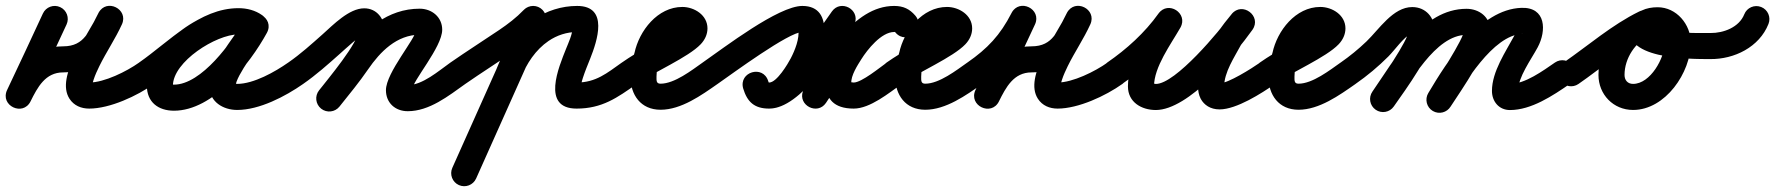

<svg xmlns="http://www.w3.org/2000/svg" viewBox="-22 -330 6130 663"><path d="M126.1 -283.3C126.1 -283.3 126.1 -283.3 126.1 -283.3C85.5 -195 44 -107.1 2.5 -19.2C-10.2 7.7 3.5 30.8 23.6 40.5C43.7 50.2 70.3 46.6 83.5 20C107.5 -28.3 134.3 -80 196 -80C313 -80 348.2 -150.7 397.7 -243.3C411.4 -268.9 397.2 -292.1 376.6 -302.2C356 -312.4 329 -309.5 317 -283.1C282.1 -206.1 168.4 -66.2 217.9 10.9C233.2 34.7 258.5 45 286 45C357.8 45 451.9 1.1 510.1 -40.4C530.4 -54.8 535.1 -82.9 520.6 -103.1C506.2 -123.4 478.1 -128.1 457.9 -113.6C457.9 -113.6 457.9 -113.6 457.9 -113.6C415.6 -83.5 338.3 -45 286 -45C282.9 -45 293.5 -39.1 296.2 -32.7C297.2 -30.2 297 -38.4 297.1 -39C298.1 -44.6 299.6 -49.9 301.4 -55.3C306.6 -71.2 313.7 -86.5 321 -101.5C345.1 -150.5 376.4 -196.2 399 -245.9C411 -272.3 397.6 -295.1 377.9 -304.8C358.2 -314.6 332 -311.3 318.3 -285.7C286 -225.2 271.4 -170 196 -170C95.7 -170 43.1 -101.3 2.9 -20C-10.3 6.7 3.6 29.9 24 39.8C44.4 49.6 71.2 46.1 83.9 19.2C125.5 -68.9 167.1 -157.1 207.9 -245.7C218.3 -268.2 208.4 -295 185.8 -305.4C163.3 -315.8 136.5 -305.9 126.1 -283.3Z M447 -51.3C461.2 -30.9 489.3 -25.9 509.7 -40C594.6 -99.1 694.7 -211.8 801.6 -211.8C811.5 -211.8 822.6 -210.3 830.8 -204.4C854.1 -187.8 878.6 -199.5 891.2 -219C903.7 -238.4 904.3 -265.6 879.6 -279.9C853.5 -295.1 830.9 -301.1 800.3 -301.1C673.4 -301.1 485.1 -169.2 485.1 -34.2C485.1 22.9 524.8 52.3 578.7 52.3C714.2 52.3 840.5 -108.7 899.5 -216.4C913.9 -242.7 901.3 -266.7 881.6 -277.5C861.9 -288.3 835 -285.9 820.5 -259.6C783.4 -191.8 701.3 -109.2 701.3 -31.6C701.3 21.7 748.8 49.7 797 49.7C873.9 49.7 963.1 3 1024.8 -40.1C1045.2 -54.4 1050.1 -82.5 1035.9 -102.8C1021.6 -123.2 993.5 -128.1 973.2 -113.9C927.7 -82 854.1 -40.3 797 -40.3C788.8 -40.3 784.3 -45.5 788.7 -39.1C790.2 -36.9 791.3 -29 791.3 -31.6C791.3 -68.7 876.1 -173.7 899.5 -216.4C913.9 -242.7 901.3 -266.6 881.6 -277.4C861.9 -288.3 834.9 -285.9 820.5 -259.6C780 -185.6 673.9 -37.7 578.7 -37.7C576.1 -37.7 573.5 -37.8 571 -38.1C565.3 -38.7 575.1 -26.7 575.1 -34.2C575.1 -117.3 724.8 -211.1 800.3 -211.1C815.7 -211.1 822.3 -209.1 834.4 -202.1C859.2 -187.7 883 -198.3 894.8 -216.6C906.6 -235 906.4 -261 883.2 -277.6C859.5 -294.5 830.5 -301.8 801.6 -301.8C666.4 -301.8 562.2 -186.1 458.3 -114C437.9 -99.8 432.9 -71.7 447 -51.3Z M962 -51.4C976.2 -30.9 1004.2 -25.9 1024.6 -40C1069.8 -71.3 1110.9 -108 1151.9 -144.5C1166.7 -157.6 1224.5 -211.3 1235.7 -211.3C1238.3 -211.3 1230.5 -212 1228.1 -213C1223.3 -215 1218.9 -218.8 1216.6 -223.6C1216.3 -224.3 1216.1 -226.2 1216.1 -224.4C1216.1 -182.9 1110.3 -57.2 1079.5 -17.6C1064.2 2 1067.8 30.3 1087.4 45.5C1107 60.8 1135.3 57.2 1150.5 37.6C1150.5 37.6 1150.5 37.6 1150.5 37.6C1198.5 -24.1 1306.1 -147.4 1306.1 -224.4C1306.1 -265.3 1279.2 -301.3 1235.7 -301.3C1183.4 -301.3 1128.6 -244.3 1092.1 -211.7C1053.8 -177.7 1015.6 -143.2 973.4 -114C952.9 -99.8 947.9 -71.8 962 -51.4ZM1150.2 38.1C1150.2 38.1 1150.2 38.1 1150.2 38.1C1183.9 -4.2 1218.6 -46 1249.1 -90.6C1290.8 -151.5 1348.4 -210 1427.2 -210C1427.3 -210 1427.3 -210 1426.7 -210.2C1421.8 -212.1 1418 -216.8 1416.2 -221.5C1415.5 -223.4 1415 -229.5 1415 -227.5C1415 -197.6 1310.7 -79.8 1310.7 -18.6C1310.7 25.3 1342.9 54 1386 54C1460.8 54 1526.7 1.1 1585 -40.3C1605.3 -54.7 1610.1 -82.8 1595.7 -103C1581.3 -123.3 1553.2 -128.1 1533 -113.7C1492.4 -85 1436.9 -36 1386 -36C1383.9 -36 1385.2 -36 1386.5 -35.6C1393.2 -33.2 1399.3 -26.5 1400.6 -19.3C1400.7 -18.5 1400.7 -18.4 1400.7 -18.6C1400.7 -49.8 1505 -166.5 1505 -227.5C1505 -271.2 1469 -300 1427.2 -300C1316.9 -300 1234.2 -228.1 1174.9 -141.4C1145.6 -98.6 1112.1 -58.6 1079.8 -18.1C1064.3 1.4 1067.5 29.7 1086.9 45.2C1106.4 60.7 1134.7 57.5 1150.2 38.1Z M1584.7 -40.1C1584.7 -40.1 1584.7 -40.1 1584.7 -40.1C1639.9 -78.4 1696.6 -114.3 1752.2 -152C1788 -176.1 1821.6 -202.1 1851.5 -233.4C1868.7 -251.3 1868.1 -279.8 1850.1 -297C1832.2 -314.2 1803.7 -313.5 1786.5 -295.6C1761 -269 1732.2 -247.1 1701.8 -226.5C1645.8 -188.7 1588.8 -152.5 1533.3 -113.9C1512.9 -99.7 1507.9 -71.7 1522.1 -51.3C1536.3 -30.9 1564.3 -25.9 1584.7 -40.1ZM1777.9 -282.8C1777.9 -282.8 1777.9 -282.8 1777.9 -282.8C1698.6 -105.3 1619.3 72.1 1539.9 249.6C1529.8 272.3 1539.9 298.9 1562.6 309.1C1585.3 319.2 1611.9 309.1 1622.1 286.4C1622.1 286.4 1622.1 286.4 1622.1 286.4C1701.4 108.9 1780.7 -68.6 1860.1 -246.1C1870.2 -268.8 1860.1 -295.4 1837.4 -305.6C1814.7 -315.7 1788.1 -305.5 1777.9 -282.8ZM1777 -60.8C1777 -60.8 1777 -60.8 1777 -60.8C1796.1 -110.5 1827.6 -158.1 1872.1 -188.5C1901.5 -208.5 1935.4 -219.5 1971 -219.5C1974.4 -219.5 1964.6 -222.2 1962.1 -224.5C1959.3 -227 1955.4 -235.4 1955.3 -234.6C1954.5 -210.7 1941.2 -183 1932.5 -161.1C1907.9 -99.2 1846.1 45 1969 45C2057.2 45 2109.4 7.4 2176.9 -40.2C2197.2 -54.6 2202.1 -82.6 2187.8 -102.9C2173.4 -123.2 2145.4 -128.1 2125.1 -113.8C2073.9 -77.7 2036.1 -45 1969 -45C1966.6 -45 1972.1 -43.9 1973.8 -42.8C1979 -39.4 1982.1 -35.3 1983.9 -29.4C1985 -25.9 1984.5 -36.9 1985.2 -40.5C1986.6 -47.5 1988.6 -54.4 1990.8 -61.2C1998.1 -83.8 2007.3 -105.8 2016.1 -127.8C2039.7 -187.3 2081.6 -309.5 1971 -309.5C1917.4 -309.5 1865.7 -293 1821.4 -262.9C1761.7 -222.1 1718.8 -160 1693 -93.2C1684.1 -70 1695.6 -44 1718.8 -35C1742 -26.1 1768 -37.6 1777 -60.8Z M2114.1 -51.3C2128.3 -30.9 2156.4 -25.9 2176.7 -40.1C2235.2 -80.9 2354.7 -132 2397.6 -177.2C2411.9 -192.3 2421 -211 2421 -232C2421 -277.8 2375.8 -306 2334 -306C2248.9 -306 2185.2 -223.8 2169 -147.3C2169 -147.3 2169.2 -148.3 2169.5 -149.2C2169.7 -150.2 2170 -151.2 2170 -151.1C2161.3 -122.7 2155 -96.2 2155 -66C2155 -2.3 2190.6 49 2259 49C2330.3 49 2400 -1.1 2455.8 -40.1C2476.2 -54.4 2481.1 -82.5 2466.9 -102.8C2452.6 -123.2 2424.5 -128.1 2404.2 -113.9C2404.2 -113.9 2404.2 -113.9 2404.2 -113.9C2367.2 -87.9 2307.4 -41 2259 -41C2243.6 -41 2245 -52.2 2245 -66C2245 -87.1 2250 -105.1 2256 -124.9C2256 -124.9 2256.3 -125.8 2256.5 -126.8C2256.8 -127.7 2257 -128.6 2257 -128.7C2264 -161.6 2293.9 -216 2334 -216C2342.4 -216 2334.4 -215 2331.8 -225.7C2330.8 -229.5 2331 -232.5 2331 -232C2331 -232.7 2331.1 -233.4 2331.1 -234.1C2331.3 -235.5 2331.6 -236.7 2332.2 -238.1C2333.3 -241.1 2315 -226.5 2310.8 -223.9C2248.7 -186.8 2185 -155.6 2125.3 -113.9C2104.9 -99.7 2099.9 -71.6 2114.1 -51.3Z M2455.7 -40C2455.7 -40 2455.7 -40 2455.7 -40C2508.9 -77 2701.9 -219.5 2748.5 -219.5C2749 -219.5 2744.3 -220.4 2743.2 -220.9C2739.4 -222.7 2737 -225 2734.8 -228.4C2734.8 -228.6 2734.7 -228.7 2734.7 -228.8C2739.5 -197.1 2723 -156.4 2708.7 -128.8C2698.6 -109.5 2660.4 -45 2634 -45C2623.9 -45 2627.2 -46.7 2631 -43.3C2637.4 -37.8 2632.4 -44.1 2630.9 -49.3C2622.8 -77.8 2596.9 -85.7 2575.2 -79.4C2553.4 -73 2535.9 -52.4 2544.5 -23.9C2558.4 21.9 2582.9 45 2634 45C2744 45 2861.6 -151.8 2924 -238.1C2939.1 -259 2923.7 -281.5 2902.4 -292.7C2881 -303.9 2853.8 -303.9 2845.1 -279.6C2813.6 -191.5 2782.1 -103.3 2750.6 -15.1C2741.8 9.5 2754.3 30.4 2772.7 39.8C2791.1 49.2 2815.4 47 2830.1 25.4C2879.8 -47.2 2975.8 -219.3 3065.6 -219.5C3078.7 -219.5 3060.7 -228.6 3070.3 -217.5C3089.9 -194.9 3116.7 -198.3 3133.7 -213C3150.7 -227.7 3157.9 -253.7 3138.4 -276.4C3119 -298.8 3097.7 -309.5 3065.5 -309.5C2985.6 -309.5 2915.4 -236 2876.4 -174C2828.5 -97.9 2785.2 45 2926 45C2982.5 45 3047.8 -9.1 3091.9 -40.2C3112.3 -54.6 3117.1 -82.6 3102.8 -102.9C3088.4 -123.3 3060.4 -128.1 3040.1 -113.8C3017.4 -97.8 2953.2 -45 2926 -45C2923.4 -45 2915.2 -46.3 2915.2 -46.2C2916.3 -45.2 2917.7 -42.2 2917.7 -42.8C2915.7 -68.9 2939.5 -105.3 2952.6 -126C2972.8 -158.2 3021.1 -219.5 3065.5 -219.5C3079.1 -219.5 3060.6 -228.8 3070.2 -217.6C3089.7 -195 3116.5 -198.4 3133.6 -213.1C3150.6 -227.9 3157.9 -253.9 3138.2 -276.5C3118.8 -298.9 3097.5 -309.5 3065.4 -309.5C2922.5 -309.2 2827.7 -130.4 2755.9 -25.4C2741.1 -3.8 2756.6 18.6 2777.9 29.5C2799.3 40.4 2826.6 39.8 2835.4 15.1C2866.9 -73 2898.4 -161.2 2929.9 -249.3C2938.5 -273.6 2926.4 -294.4 2908.3 -304C2890.2 -313.5 2866.1 -311.7 2851 -290.9C2810.6 -235 2686.7 -45 2634 -45C2619.7 -45 2637.2 -28.5 2630.6 -50.1C2622 -78.5 2596.4 -86.5 2574.9 -80.2C2553.5 -73.9 2536.2 -53.3 2544.3 -24.7C2557 20.3 2585.5 45 2634 45C2704.9 45 2759.2 -31 2788.5 -87.2C2820 -147.7 2866.7 -309.5 2748.5 -309.5C2665.9 -309.5 2479.2 -166 2404.3 -114C2383.9 -99.8 2378.9 -71.7 2393 -51.3C2407.2 -30.9 2435.3 -25.9 2455.7 -40Z M3028.1 -51.3C3042.3 -30.9 3070.4 -25.9 3090.7 -40.1C3149.2 -80.9 3268.7 -132 3311.6 -177.2C3325.9 -192.3 3335 -211 3335 -232C3335 -277.8 3289.8 -306 3248 -306C3162.9 -306 3099.2 -223.8 3083 -147.3C3083 -147.3 3083.2 -148.3 3083.5 -149.2C3083.7 -150.2 3084 -151.2 3084 -151.1C3075.3 -122.7 3069 -96.2 3069 -66C3069 -2.3 3104.6 49 3173 49C3244.3 49 3314 -1.1 3369.8 -40.1C3390.2 -54.4 3395.1 -82.5 3380.9 -102.8C3366.6 -123.2 3338.5 -128.1 3318.2 -113.9C3318.2 -113.9 3318.2 -113.9 3318.2 -113.9C3281.2 -87.9 3221.4 -41 3173 -41C3157.6 -41 3159 -52.2 3159 -66C3159 -87.1 3164 -105.1 3170 -124.9C3170 -124.9 3170.3 -125.8 3170.5 -126.8C3170.8 -127.7 3171 -128.6 3171 -128.7C3178 -161.6 3207.9 -216 3248 -216C3256.4 -216 3248.4 -215 3245.8 -225.7C3244.8 -229.5 3245 -232.5 3245 -232C3245 -232.7 3245.1 -233.4 3245.1 -234.1C3245.3 -235.5 3245.6 -236.7 3246.2 -238.1C3247.3 -241.1 3229 -226.5 3224.8 -223.9C3162.7 -186.8 3099 -155.6 3039.3 -113.9C3018.9 -99.7 3013.9 -71.6 3028.1 -51.3Z M3369.7 -40.1C3369.7 -40.1 3369.7 -40.1 3369.7 -40.1C3451.5 -96.9 3505.2 -154.4 3551.1 -244C3564.5 -270.2 3550.5 -293.4 3530.1 -303.5C3509.7 -313.5 3482.7 -310.2 3470.2 -283.6C3429 -195.4 3387.7 -107.2 3346.4 -19.1C3333.9 7.8 3347.6 30.9 3367.7 40.5C3387.8 50.2 3414.4 46.6 3427.5 20C3451.5 -28.3 3478.3 -80 3540 -80C3657 -80 3692.2 -150.7 3741.7 -243.3C3755.4 -268.9 3741.2 -292.1 3720.6 -302.2C3700 -312.4 3673 -309.5 3661 -283.1C3626.1 -206.1 3512.4 -66.2 3561.9 10.9C3577.2 34.7 3602.5 45 3630 45C3701.8 45 3795.9 1.1 3854.1 -40.4C3874.4 -54.8 3879.1 -82.9 3864.6 -103.1C3850.2 -123.4 3822.1 -128.1 3801.9 -113.6C3801.9 -113.6 3801.9 -113.6 3801.9 -113.6C3759.6 -83.5 3682.3 -45 3630 -45C3626.9 -45 3637.5 -39.1 3640.2 -32.7C3641.2 -30.2 3641 -38.4 3641.1 -39C3642.1 -44.6 3643.6 -49.9 3645.4 -55.3C3650.6 -71.2 3657.7 -86.5 3665 -101.5C3689.1 -150.5 3720.4 -196.2 3743 -245.9C3755 -272.3 3741.6 -295.1 3721.9 -304.8C3702.2 -314.6 3676 -311.3 3662.3 -285.7C3630 -225.2 3615.4 -170 3540 -170C3439.7 -170 3387.1 -101.3 3346.9 -20C3333.7 6.6 3347.7 29.8 3368.1 39.7C3388.5 49.5 3415.4 45.9 3428 19.1C3469.2 -69.1 3510.5 -157.2 3551.8 -245.4C3564.2 -272.1 3550.8 -295.1 3530.8 -304.9C3510.8 -314.7 3484.4 -311.2 3470.9 -285C3431.7 -208.3 3388.2 -162.5 3318.3 -113.9C3297.9 -99.8 3292.9 -71.7 3307.1 -51.3C3321.2 -30.9 3349.3 -25.9 3369.7 -40.1Z M3789.9 -51.5C3804 -31 3832 -25.8 3852.5 -39.9C3927.8 -91.7 3998.5 -156.2 4051.7 -230.9C4068.2 -254.1 4056.3 -278.6 4036.7 -291.1C4017.2 -303.5 3990 -304 3975.9 -279.3C3933.8 -205.3 3872.9 -118.9 3872.9 -31.7C3872.9 23.1 3920 49.9 3969.2 49.9C4082.1 49.9 4241.5 -140.9 4302.7 -226.9C4319.6 -250.7 4310.7 -275.7 4293 -288.9C4275.4 -302.2 4249 -303.9 4230.8 -281C4215 -261.2 4197.5 -241.4 4184.9 -219.3C4184.9 -219.3 4184.8 -219 4184.6 -218.8C4184.5 -218.5 4184.3 -218.2 4184.3 -218.2C4153.2 -159.9 4115 -98.5 4115 -30.3C4115 -16.2 4117.5 -2.1 4123.9 10.5C4123.9 10.5 4124.1 10.8 4124.3 11.1C4124.5 11.5 4124.6 11.8 4124.6 11.8C4135.8 32 4157.1 47.8 4189.4 47.8C4247.8 47.8 4334.7 -7.9 4380.8 -40.1C4401.2 -54.4 4406.1 -82.5 4391.9 -102.8C4377.6 -123.2 4349.5 -128.1 4329.2 -113.9C4329.2 -113.9 4329.2 -113.9 4329.2 -113.9C4299.5 -93.1 4218.6 -42.2 4189.4 -42.2C4184.1 -42.2 4198.5 -36.8 4202.4 -32.1C4203.3 -31 4204 -29.9 4204.8 -28.7C4205.3 -27.9 4206.4 -25.5 4206.1 -26.3C4205.4 -28.2 4204.3 -30.1 4203.4 -31.8C4203.4 -31.8 4203.5 -31.5 4203.7 -31.1C4203.9 -30.8 4204.1 -30.5 4204.1 -30.5C4203.7 -31.2 4204.8 -29 4205 -28.2C4205.4 -26.9 4205 -30 4205 -30.3C4205 -80.6 4240.4 -132.2 4263.7 -175.8C4263.7 -175.8 4263.5 -175.5 4263.4 -175.2C4263.2 -175 4263.1 -174.7 4263.1 -174.7C4273.3 -192.6 4288.3 -208.8 4301.2 -225C4319.4 -247.8 4309.9 -273.2 4291.6 -287C4273.3 -300.8 4246.2 -302.9 4229.3 -279.1C4190.6 -224.6 4037.5 -40.1 3969.2 -40.1C3964.7 -40.1 3954.8 -44.3 3958.7 -40.2C3960.9 -38 3962.4 -35.1 3962.9 -32C3962.9 -31.9 3962.9 -31.8 3962.9 -31.7C3962.9 -98.9 4020.9 -176.5 4054.1 -234.7C4068.2 -259.5 4057.5 -283.2 4039.2 -294.9C4020.9 -306.6 3994.9 -306.3 3978.3 -283.1C3931.3 -217 3868.1 -159.9 3801.5 -114.1C3781 -100 3775.8 -72 3789.9 -51.5Z M4317.1 -51.3C4331.3 -30.9 4359.4 -25.9 4379.7 -40.1C4438.2 -80.9 4557.7 -132 4600.6 -177.2C4614.9 -192.3 4624 -211 4624 -232C4624 -277.8 4578.8 -306 4537 -306C4451.9 -306 4388.2 -223.8 4372 -147.3C4372 -147.3 4372.2 -148.3 4372.5 -149.2C4372.7 -150.2 4373 -151.2 4373 -151.1C4364.3 -122.7 4358 -96.2 4358 -66C4358 -2.3 4393.6 49 4462 49C4533.3 49 4603 -1.1 4658.8 -40.1C4679.2 -54.4 4684.1 -82.5 4669.9 -102.8C4655.6 -123.2 4627.5 -128.1 4607.2 -113.9C4607.2 -113.9 4607.2 -113.9 4607.2 -113.9C4570.2 -87.9 4510.4 -41 4462 -41C4446.6 -41 4448 -52.2 4448 -66C4448 -87.1 4453 -105.1 4459 -124.9C4459 -124.9 4459.3 -125.8 4459.5 -126.8C4459.8 -127.7 4460 -128.6 4460 -128.7C4467 -161.6 4496.9 -216 4537 -216C4545.4 -216 4537.4 -215 4534.8 -225.7C4533.8 -229.5 4534 -232.5 4534 -232C4534 -232.7 4534.1 -233.4 4534.1 -234.1C4534.3 -235.5 4534.6 -236.7 4535.2 -238.1C4536.3 -241.1 4518 -226.5 4513.8 -223.9C4451.7 -186.8 4388 -155.6 4328.3 -113.9C4307.9 -99.7 4302.9 -71.6 4317.1 -51.3Z M4658.7 -40.1C4658.7 -40.1 4658.7 -40.1 4658.7 -40.1C4699.4 -68.4 4737.4 -100.1 4772.4 -135.2C4794.6 -157.4 4823.9 -200.8 4851.8 -214.8C4852.7 -215.2 4853.6 -215.6 4854.6 -215.6C4856.2 -215.6 4851.3 -216.4 4849.8 -217.2C4845.7 -219.5 4842.2 -227.9 4842.2 -224C4842.2 -191.8 4742.8 -50.6 4717.1 -13.7C4702.9 6.7 4707.9 34.7 4728.3 48.9C4748.7 63.1 4776.7 58.1 4790.9 37.7C4790.9 37.7 4790.9 37.7 4790.9 37.7C4830.6 -19.2 4932.2 -156.2 4932.2 -224C4932.2 -269.5 4901.6 -305.6 4854.6 -305.6C4788.3 -305.6 4739.9 -228.4 4696.6 -186.9C4668.8 -160.2 4638.9 -135.9 4607.3 -113.9C4586.9 -99.7 4581.9 -71.7 4596.1 -51.3C4610.3 -30.9 4638.3 -25.9 4658.7 -40.1ZM4790.9 37.7C4790.9 37.7 4790.9 37.7 4790.9 37.7C4847.4 -43.4 4933.4 -209.6 5042.1 -209.6C5047 -209.6 5037.1 -214 5034.9 -219.8C5034.3 -221.5 5033.8 -226.9 5033.8 -225.1C5033.8 -197.6 4937.3 -50.4 4911.3 -10.6C4897.7 10.2 4903.6 38.1 4924.4 51.7C4945.2 65.3 4973.1 59.4 4986.7 38.6C4986.7 38.6 4986.7 38.6 4986.7 38.6C5024.1 -18.7 5123.8 -161.1 5123.8 -225.1C5123.8 -271.3 5085.6 -299.6 5042.1 -299.6C4888 -299.6 4794.5 -124.8 4717.1 -13.7C4702.9 6.7 4707.9 34.7 4728.3 48.9C4748.7 63.1 4776.7 58.1 4790.9 37.7ZM4987.3 37.6C4987.3 37.6 4987.3 37.6 4987.3 37.6C5032.2 -37.8 5132.8 -209.3 5234.6 -212.9C5237.6 -213 5231.8 -208.8 5222.2 -222.4C5211.4 -237.7 5222.6 -235.5 5208.5 -209.3C5177.4 -151.3 5129.9 -83.2 5129.9 -16.1C5129.9 20.2 5154 50 5192 50C5266 50 5339.9 0.4 5398.5 -39.9C5419 -54 5424.2 -82 5410.1 -102.5C5396 -123 5368 -128.2 5347.5 -114.1C5347.5 -114.1 5347.5 -114.1 5347.5 -114.1C5306.8 -86.1 5244.2 -40 5192 -40C5192.5 -40 5192.9 -40 5193.4 -39.9C5205.3 -39 5217.4 -29.2 5219.7 -17.3C5219.8 -16.7 5219.9 -15.9 5219.9 -16.1C5219.9 -63.4 5264.9 -123.9 5287.9 -166.7C5318.6 -224 5317.1 -305.9 5231.4 -302.9C5086.9 -297.7 4975.4 -118.3 4910 -8.5C4897.3 12.8 4904.2 40.5 4925.6 53.2C4946.9 65.9 4974.6 58.9 4987.3 37.6Z M5366 -51.4C5380.1 -31 5408.2 -25.9 5428.6 -40C5509.9 -96.2 5588.6 -165.8 5677.1 -209C5703.8 -222.1 5707.6 -248.6 5698 -268.8C5688.4 -289 5665.4 -302.8 5638.4 -290.3C5555 -251.6 5497.7 -163.2 5497.7 -71.2C5497.7 -3.7 5549.1 49.7 5617.2 49.7C5728.9 49.7 5816.6 -79.7 5816.6 -182.5C5816.6 -245.6 5767.2 -305 5702 -305C5664.1 -305 5624.3 -292.3 5610.5 -252.9C5610.5 -252.9 5610.6 -252.9 5610.6 -253C5610.6 -253.1 5610.6 -253.1 5610.6 -253.1C5564.5 -124 5815.6 -126.1 5883.9 -126C5908.8 -126 5929 -146.1 5929 -170.9C5929 -195.8 5908.9 -216 5884.1 -216C5884.1 -216 5884.1 -216 5884.1 -216C5826.4 -216.1 5743.9 -212.9 5691.5 -240.3C5690.5 -240.8 5695.1 -222.1 5695.4 -222.9C5695.4 -222.9 5695.4 -222.9 5695.4 -223C5695.4 -223.1 5695.5 -223.1 5695.5 -223.1C5696.6 -226.3 5692.3 -217 5689.7 -214.8C5685.5 -211.4 5698 -215 5702 -215C5716.7 -215 5726.6 -195.5 5726.6 -182.5C5726.6 -130.4 5677.3 -40.3 5617.2 -40.3C5598.7 -40.3 5587.7 -53 5587.7 -71.2C5587.7 -128.3 5624.5 -184.6 5676.3 -208.6C5703.2 -221.1 5706.9 -248 5697.2 -268.4C5687.4 -288.9 5664.3 -302.9 5637.6 -289.9C5544.7 -244.5 5462.5 -172.9 5377.4 -114C5357 -99.9 5351.9 -71.8 5366 -51.4Z M5883.5 -126C5883.5 -126 5883.5 -126 5883.5 -126C5966.4 -125 6053.1 -167.2 6084.8 -247.4C6094 -270.5 6082.7 -296.7 6059.6 -305.8C6036.5 -315 6010.3 -303.7 6001.2 -280.6C5983.3 -235.6 5929.5 -215.5 5884.5 -216C5859.7 -216.3 5839.3 -196.4 5839 -171.5C5838.7 -146.7 5858.6 -126.3 5883.5 -126Z"/></svg>

Font: FRB American Cursive Guidelines Black
Style: Bold Italic
Weight: 900
Italic angle: -25°
Version: Version 2.0;Modular Font Editor K font №1